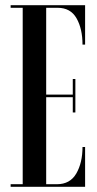

<svg xmlns="http://www.w3.org/2000/svg" viewBox="-20 -720 375 740"><path d="M21 0V-10H67.5V-690H21V-700H308V-548H298Q298 -609 275 -649.5Q252 -690 202 -690H158V-355.5H260.5V-415.5H270.5V-286.5H260.5V-345.5H158V-10H199.5Q250 -10 274 -51.2Q298 -92.5 298 -153.5H308V0Z"/></svg>

Font: Imbue 100pt Medium
Style: Regular
Weight: 500
Designer: Tyler Finck
Foundry: Etcetera Type Company
Version: Version 1.102; ttfautohint (v1.8.3)